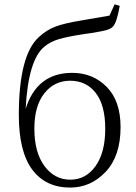

<svg xmlns="http://www.w3.org/2000/svg" viewBox="-20 -847 625 881"><path d="M302.7 -22.5Q374 -22.5 418.5 -85Q462.9 -147.5 462.9 -255.9Q462.9 -364.3 419.4 -420.4Q376 -476.6 301.8 -476.6Q229.5 -476.6 183.6 -418.9Q137.7 -361.3 137.7 -256.8Q137.7 -147.5 184.1 -85Q230.5 -22.5 302.7 -22.5ZM505.9 -827.1 529.3 -820.3Q516.6 -745.1 498 -724.6Q491.2 -717.8 480 -712.9Q468.8 -708 445.3 -703.6Q421.9 -699.2 408.7 -696.8Q395.5 -694.3 358.4 -689.5Q288.1 -678.7 249 -667Q210 -655.3 183.6 -632.8Q109.4 -572.3 97.7 -347.7Q149.4 -512.7 311.5 -512.7Q406.2 -512.7 469.7 -448.2Q533.2 -383.8 533.2 -263.7Q533.2 -130.9 464.8 -58.6Q396.5 13.7 301.8 13.7Q189.5 13.7 127.9 -68.8Q66.4 -151.4 66.4 -319.3Q66.4 -594.7 159.2 -677.7Q194.3 -710 234.9 -725.1Q275.4 -740.2 346.7 -752Q428.7 -766.6 482.4 -775.4Z"/></svg>

Font: GenYoMin TW TTF Light
Style: Regular
Weight: 300
Version: Version 1.300